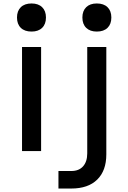

<svg xmlns="http://www.w3.org/2000/svg" viewBox="-20 -871 740 1107"><path d="M162 -689Q122 -689 100 -710.5Q78 -732 78 -770Q78 -808 100 -829.5Q122 -851 162 -851Q201 -851 223 -829.5Q245 -808 245 -770Q245 -732 223 -710.5Q201 -689 162 -689ZM538 -689Q499 -689 477 -710.5Q455 -732 455 -770Q455 -808 477 -829.5Q499 -851 538 -851Q578 -851 600 -829.5Q622 -808 622 -770Q622 -732 600 -710.5Q578 -689 538 -689ZM217 -600V0H107V-600ZM593 -600V19Q593 113 540.5 164.5Q488 216 391 216H317V115H391Q435 115 459 88Q483 61 483 13V-600Z"/></svg>

Font: Martian Mono
Style: Regular
Weight: 400
Monospace: yes
Designer: Roman Shamin
Foundry: Evil Martians
Version: Version 1.000; ttfautohint (v1.8.4.7-5d5b)